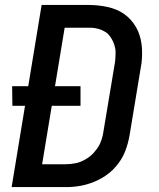

<svg xmlns="http://www.w3.org/2000/svg" viewBox="-20 -755 640 775"><path d="M27 0 81 -328H30L29 -407H94L148 -735H337Q356 -735 375.5 -733Q395 -731 413.5 -727Q432 -723 449 -716Q466 -709 481 -698.5Q496 -688 508 -674.5Q520 -661 529 -645.5Q538 -630 543.5 -612.5Q549 -595 551.5 -576Q554 -557 553.5 -534.5Q553 -512 551 -499L503 -209Q500 -192 495.5 -175.5Q491 -159 484.5 -142.5Q478 -126 468.5 -111Q459 -96 447 -82Q435 -68 420.5 -56.5Q406 -45 390.5 -36Q375 -27 358.5 -20.5Q342 -14 325.5 -9.5Q309 -5 289 -2.5Q269 0 258 0ZM150 -92H243Q253 -92 263.5 -93Q274 -94 284.5 -96Q295 -98 305 -102Q315 -106 324.5 -111.5Q334 -117 342.5 -123.5Q351 -130 358.5 -138.5Q366 -147 372.5 -156Q379 -165 383.5 -175Q388 -185 391.5 -196.5Q395 -208 396 -215L443 -497Q445 -507 445.5 -518Q446 -529 446.5 -539.5Q447 -550 445 -560Q443 -570 439.5 -579.5Q436 -589 431 -597.5Q426 -606 420 -613.5Q414 -621 405.5 -626Q397 -631 387.5 -635Q378 -639 366 -641Q354 -643 347 -643H241L202 -407H305V-328H189Z"/></svg>

Font: Iosevka Aile Semibold Oblique
Style: Regular
Weight: 600
Italic angle: -9°
Designer: Belleve Invis
Foundry: Belleve Invis
Version: Version 31.1.0; ttfautohint (v1.8.4)